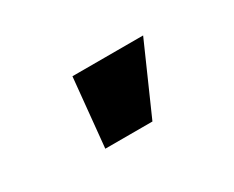

<svg xmlns="http://www.w3.org/2000/svg" viewBox="-41 -866 470 386"><g transform="rotate(-30 194.0 -672.5)"><path d="M121.1 -592.8 136.7 -752H300.8L230.5 -592.8Z"/></g></svg>

Font: Inter 24pt Black
Style: Regular
Weight: 900
Designer: Rasmus Andersson
Foundry: rsms
Version: Version 4.001;git-66647c0bb